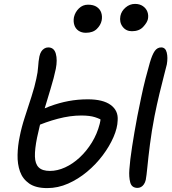

<svg xmlns="http://www.w3.org/2000/svg" viewBox="-20 -952 883 984"><path d="M222 12Q163 12 129.5 -11.5Q96 -35 82.5 -73Q69 -111 70 -158Q71 -205 81 -252Q90 -299 107.5 -352.5Q125 -406 141.5 -457.5Q158 -509 166 -548Q174 -583 175.5 -610.5Q177 -638 182 -663Q185 -677 191 -687Q197 -697 206.5 -703Q216 -709 227 -709Q257 -709 266 -677Q275 -645 266 -599Q257 -555 238.5 -494.5Q220 -434 201 -370Q182 -306 170 -247Q158 -188 159 -150Q160 -112 178.5 -94Q197 -76 236 -76Q274 -76 313.5 -94Q353 -112 388.5 -145Q424 -178 451 -222Q478 -266 491 -317Q496 -335 495 -347Q494 -359 493 -374L514 -330Q493 -343 466.5 -351.5Q440 -360 396 -360Q340 -360 277 -343.5Q214 -327 154 -300L134 -363Q186 -389 234.5 -407Q283 -425 331 -434Q379 -443 430 -443Q508 -443 547.5 -414Q587 -385 583 -335Q582 -296 561.5 -249Q541 -202 506.5 -156Q472 -110 426.5 -72Q381 -34 329 -11Q277 12 222 12ZM685 11Q655 11 647.5 -17Q640 -45 643 -84Q646 -129 657 -200.5Q668 -272 684 -357Q693 -402 703.5 -452.5Q714 -503 726 -550Q738 -597 748 -631Q760 -672 773 -690.5Q786 -709 806 -709Q828 -709 834.5 -683Q841 -657 835 -622Q831 -605 820.5 -565Q810 -525 797 -471Q784 -417 772 -357Q757 -279 748.5 -212Q740 -145 735.5 -98Q731 -51 727 -30Q724 -17 717.5 -7.5Q711 2 702.5 6.5Q694 11 685 11ZM656 -792Q626 -792 608.5 -815Q591 -838 597 -870Q602 -895 623.5 -913.5Q645 -932 672 -932Q696 -932 712.5 -920.5Q729 -909 735.5 -891.5Q742 -874 738 -854Q734 -836 713.5 -814Q693 -792 656 -792ZM420 -784Q398 -784 382.5 -794.5Q367 -805 361 -823.5Q355 -842 359 -864Q365 -890 384.5 -909Q404 -928 431 -928Q459 -928 476 -916.5Q493 -905 499 -886.5Q505 -868 501 -847Q496 -823 476 -803.5Q456 -784 420 -784Z"/></svg>

Font: Shantell Sans
Style: Italic
Weight: 400
Italic angle: -11°
Designer: Stephen Nixon, Anya Danilova, Shantell Martin
Foundry: Arrow Type
Version: Version 1.011;[c5ecc13dd]